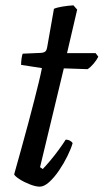

<svg xmlns="http://www.w3.org/2000/svg" viewBox="-20 -699 388 719"><path d="M129 0Q114 0 92 -8.5Q70 -17 53 -28Q36 -39 33 -46Q47 -96 60.5 -144.5Q74 -193 86 -238Q98 -283 108 -322Q118 -361 125.5 -392Q133 -423 137 -444L59 -456Q59 -469 61 -481.5Q63 -494 65 -498L134 -501Q145 -502 150 -506.5Q155 -511 157 -524L182 -666Q193 -671 214.5 -674.5Q236 -678 255 -679L269 -663L231 -500H338L348 -487Q342 -474 330.5 -460.5Q319 -447 308 -440L219 -443L130 -73L140 -66Q150 -76 166.5 -95.5Q183 -115 199.5 -137.5Q216 -160 226 -176Q236 -176 243 -171.5Q250 -167 252 -163Q246 -142 232.5 -114.5Q219 -87 201 -60.5Q183 -34 164 -17Q145 0 129 0Z"/></svg>

Font: Texturina Medium 12pt Medium
Style: Italic
Weight: 500
Italic angle: -11°
Version: Version 1.002